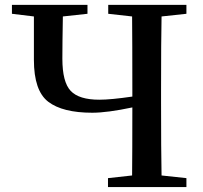

<svg xmlns="http://www.w3.org/2000/svg" viewBox="-20 -757 820 777"><path d="M734.4 -701.2 633.8 -690.4Q631.8 -593.8 631.8 -393.6V-342.8Q631.8 -145.5 633.8 -46.9L734.4 -36.1V0H417V-36.1L514.6 -46.9Q515.6 -136.7 515.6 -322.3Q414.1 -300.8 353.5 -300.8Q233.4 -300.8 175.3 -345.2Q117.2 -389.6 117.2 -514.6V-690.4L28.3 -701.2V-737.3H334V-701.2L234.4 -690.4Q232.4 -577.1 232.4 -519.5Q232.4 -424.8 266.1 -389.2Q299.8 -353.5 381.8 -353.5Q428.7 -353.5 515.6 -366.2V-393.6Q515.6 -592.8 514.6 -690.4L418 -701.2V-737.3H734.4Z"/></svg>

Font: GenYoMin TW TTF SemiBold
Style: Regular
Weight: 600
Version: Version 1.300